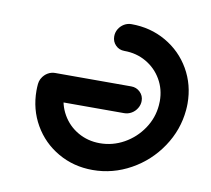

<svg xmlns="http://www.w3.org/2000/svg" viewBox="-64 -590 727 662"><g transform="rotate(10 300.0 -259.5)"><path d="M293.7 -467Q293.7 -480.7 300.7 -492.6Q307.8 -504.4 319.6 -511.5Q331.5 -518.5 345.2 -518.5Q411.9 -518.5 466.3 -487.2Q520.7 -455.9 551.9 -401.9Q583 -347.8 583 -282.2Q583 -271.1 581.9 -259.3Q575.6 -188.9 535.6 -129.3Q495.6 -69.6 433 -34.8Q370.4 0 300 0Q233.3 0 178.9 -31.3Q124.4 -62.6 93.3 -116.7Q62.2 -170.7 62.2 -236.3Q62.2 -247.8 63.3 -259.3Q65.2 -278.9 80.4 -293Q95.6 -307 115.2 -307Q128.1 -307 138.5 -300.6Q148.9 -294.1 154.3 -283.1Q159.6 -272.2 158.5 -259.3Q157.8 -249.6 157.8 -245.2Q157.8 -203.7 177.6 -169.3Q197.4 -134.8 231.9 -115Q266.3 -95.2 308.5 -95.2Q353.3 -95.2 392.8 -117.2Q432.2 -139.3 457.6 -176.9Q483 -214.4 486.7 -259.3Q487.4 -269.6 487.4 -274.1Q487.4 -315.6 467.6 -349.6Q447.8 -383.7 413.5 -403.5Q379.3 -423.3 337 -423.3Q318.5 -423.3 306.1 -435.9Q293.7 -448.5 293.7 -467ZM63.3 -255.2Q63.3 -268.9 70.6 -280.9Q77.8 -293 89.6 -300Q101.5 -307 115.2 -307H381.5Q400 -307 412.8 -294.4Q425.6 -281.9 425.6 -263.7Q425.6 -250 418.3 -238Q411.1 -225.9 399.1 -218.9Q387 -211.9 373.3 -211.9H107Q88.5 -211.9 75.9 -224.3Q63.3 -236.7 63.3 -255.2Z"/></g></svg>

Font: 26F Galaxy Sans Extra Bold
Style: Italic
Weight: 800
Italic angle: -5°
Designer: C₂₉H₂₅N₃O₅
Version: Version 1.200